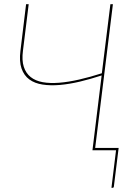

<svg xmlns="http://www.w3.org/2000/svg" viewBox="-20 -720 648 920"><path d="M436 -11H548.5L525.5 174.5Q524.5 180 519.5 180H514L536 0H423L467 -358.5Q415 -341.5 364 -329.2Q313 -317 267.5 -313Q222 -309 184.2 -314.8Q146.5 -320.5 120.8 -339.2Q95 -358 83.2 -391.8Q71.5 -425.5 78 -477L105 -700H117.5L90 -477Q84 -431 94 -400Q104 -369 127 -350.8Q150 -332.5 184.8 -326.2Q219.5 -320 263.5 -323.5Q307.5 -327 359.2 -338.8Q411 -350.5 468 -369L509 -700H521Z"/></svg>

Font: Lato Hairline
Style: Italic
Weight: 100
Italic angle: -7°
Designer: Lukasz Dziedzic
Foundry: tyPoland Lukasz Dziedzic
Version: Version 2.007; 2014-02-27